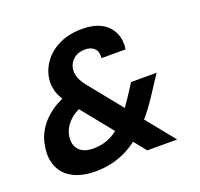

<svg xmlns="http://www.w3.org/2000/svg" viewBox="-125 -852 1045 1002"><g transform="rotate(-20 397.0 -350.5)"><path d="M532 0 232 -371Q196 -416 184.5 -453.5Q173 -491 179 -530Q187 -580 219 -621.5Q251 -663 304 -687.5Q357 -712 427 -712Q495 -712 536.5 -688Q578 -664 595.5 -624Q613 -584 606 -534H472Q476 -569 457.5 -587.5Q439 -606 406 -606Q367 -606 342.5 -585Q318 -564 313 -534Q309 -510 318 -484.5Q327 -459 352 -428L698 0ZM243 11Q169 11 119.5 -14.5Q70 -40 48.5 -87.5Q27 -135 37 -198Q44 -251 72 -294.5Q100 -338 147.5 -371.5Q195 -405 260 -424L308 -439L354 -353L311 -340Q250 -321 215.5 -286.5Q181 -252 174 -207Q170 -177 179.5 -154Q189 -131 212.5 -118Q236 -105 272 -105Q325 -105 370 -127.5Q415 -150 459 -202Q480 -225 501.5 -254.5Q523 -284 546 -320L574 -364H716L667 -289Q636 -240 605.5 -199.5Q575 -159 542 -126Q476 -56 402.5 -22.5Q329 11 243 11Z"/></g></svg>

Font: DM Sans 10pt ExtraBold
Style: Italic
Weight: 800
Italic angle: -10°
Version: Version 4.004;gftools[0.9.30]